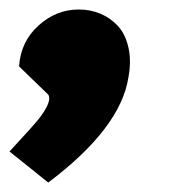

<svg xmlns="http://www.w3.org/2000/svg" viewBox="-37 -223 362 402"><path d="M127.9 -203.1Q152.3 -203.1 173.3 -194.3Q194.3 -185.5 210 -168.5Q225.6 -151.4 231.9 -123.5Q238.3 -95.7 231.9 -61Q215.3 45.4 64 159.2L-17.1 94.2Q33.2 40 45.4 24.4Q72.8 -11.7 64 -24.9L2.9 -84Q6.3 -135.7 43.5 -169.4Q80.6 -203.1 127.9 -203.1Z"/></svg>

Font: Stilu Bold
Style: Italic
Weight: 700
Italic angle: -10°
Designer: Genilson Lima Santos
Foundry: Genilson Lima Santos
Version: Version 1.200;PS 001.200;hotconv 1.0.88;makeotf.lib2.5.64775